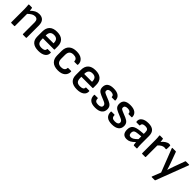

<svg xmlns="http://www.w3.org/2000/svg" viewBox="377 -1995 3672 3672"><g transform="rotate(45 2213.0 -158.5)"><path d="M81 0Q70 0 70 -11V-366Q70 -393 67.5 -425Q65 -457 63 -476Q61 -490 74 -490H145Q155 -490 157 -480Q159 -470 161.5 -452.5Q164 -435 165 -417Q208 -460 249 -481Q290 -502 340 -502Q412 -502 449.5 -460.5Q487 -419 487 -336V-11Q487 0 477 0H398Q387 0 387 -11V-325Q387 -414 311 -414Q278 -414 245.5 -396.5Q213 -379 170 -338V-11Q170 0 159 0Z M821 12Q719 12 666.5 -34Q614 -80 614 -171V-304Q614 -401 666.5 -451.5Q719 -502 820 -502Q921 -502 973 -453Q1025 -404 1025 -310V-232Q1025 -221 1015 -221H714V-189Q714 -128 739.5 -100Q765 -72 824 -72Q868 -72 892 -86Q916 -100 916 -129Q916 -140 928 -140H1005Q1015 -140 1016 -130Q1019 -63 967.5 -25.5Q916 12 821 12ZM714 -297H926V-302Q926 -362 900 -390Q874 -418 821 -418Q714 -418 714 -302Z M1349 12Q1246 12 1192 -39Q1138 -90 1138 -185V-304Q1138 -400 1193 -451Q1248 -502 1350 -502Q1444 -502 1496 -459.5Q1548 -417 1547 -350Q1546 -328 1536 -328H1459Q1449 -328 1449 -344Q1449 -377 1422.5 -396Q1396 -415 1351 -415Q1294 -415 1266 -386Q1238 -357 1238 -295V-195Q1238 -75 1350 -75Q1396 -75 1422 -95Q1448 -115 1448 -145Q1448 -161 1458 -161H1535Q1545 -161 1546 -151Q1547 -76 1496 -32Q1445 12 1349 12Z M1862 12Q1760 12 1707.5 -34Q1655 -80 1655 -171V-304Q1655 -401 1707.5 -451.5Q1760 -502 1861 -502Q1962 -502 2014 -453Q2066 -404 2066 -310V-232Q2066 -221 2056 -221H1755V-189Q1755 -128 1780.5 -100Q1806 -72 1865 -72Q1909 -72 1933 -86Q1957 -100 1957 -129Q1957 -140 1969 -140H2046Q2056 -140 2057 -130Q2060 -63 2008.5 -25.5Q1957 12 1862 12ZM1755 -297H1967V-302Q1967 -362 1941 -390Q1915 -418 1862 -418Q1755 -418 1755 -302Z M2356 12Q2169 12 2172 -147Q2172 -157 2183 -157H2260Q2269 -157 2269 -147Q2269 -106 2290 -87.5Q2311 -69 2357 -69Q2447 -69 2447 -128Q2447 -167 2391 -191L2277 -239Q2223 -261 2200.5 -290.5Q2178 -320 2178 -367Q2178 -502 2351 -502Q2440 -502 2488 -466Q2536 -430 2536 -363Q2536 -353 2525 -353H2448Q2437 -353 2437 -369Q2437 -393 2415.5 -407Q2394 -421 2355 -421Q2278 -421 2278 -367Q2278 -346 2288.5 -336Q2299 -326 2333 -311L2447 -264Q2500 -241 2523.5 -211Q2547 -181 2547 -133Q2547 -63 2498 -25.5Q2449 12 2356 12Z M2809 12Q2622 12 2625 -147Q2625 -157 2636 -157H2713Q2722 -157 2722 -147Q2722 -106 2743 -87.5Q2764 -69 2810 -69Q2900 -69 2900 -128Q2900 -167 2844 -191L2730 -239Q2676 -261 2653.5 -290.5Q2631 -320 2631 -367Q2631 -502 2804 -502Q2893 -502 2941 -466Q2989 -430 2989 -363Q2989 -353 2978 -353H2901Q2890 -353 2890 -369Q2890 -393 2868.5 -407Q2847 -421 2808 -421Q2731 -421 2731 -367Q2731 -346 2741.5 -336Q2752 -326 2786 -311L2900 -264Q2953 -241 2976.5 -211Q3000 -181 3000 -133Q3000 -63 2951 -25.5Q2902 12 2809 12Z M3207 12Q3086 12 3086 -126Q3086 -204 3132.5 -240Q3179 -276 3293 -286L3371 -293V-333Q3371 -380 3352.5 -399.5Q3334 -419 3288 -419Q3204 -419 3205 -360Q3205 -349 3195 -349H3118Q3107 -349 3106 -367Q3100 -429 3150.5 -465.5Q3201 -502 3291 -502Q3383 -502 3427 -460.5Q3471 -419 3471 -334V-123Q3471 -88 3473 -61Q3475 -34 3478 -12Q3479 0 3467 0H3398Q3389 0 3385 -14Q3384 -21 3381.5 -39.5Q3379 -58 3377 -77Q3332 -31 3292.5 -9.5Q3253 12 3207 12ZM3184 -135Q3184 -71 3237 -71Q3266 -71 3296 -88Q3326 -105 3371 -150V-225L3296 -218Q3233 -213 3208.5 -195Q3184 -177 3184 -135Z M3622 0Q3611 0 3611 -11V-369Q3611 -427 3604 -478Q3603 -490 3615 -490H3686Q3696 -490 3698 -480Q3701 -465 3703 -446Q3705 -427 3706 -410Q3737 -450 3777.5 -476Q3818 -502 3851 -502Q3868 -502 3878 -499Q3886 -496 3887 -487Q3888 -465 3888 -440.5Q3888 -416 3885 -394Q3883 -382 3871 -385Q3856 -389 3836 -389Q3804 -389 3771 -370Q3738 -351 3711 -319V-11Q3711 0 3700 0Z M4066 185Q4053 185 4058 172L4128 -5L3944 -477Q3939 -490 3952 -490H4037Q4046 -490 4049 -481L4131 -256Q4143 -224 4153.5 -190.5Q4164 -157 4174 -124H4176Q4186 -157 4197.5 -190.5Q4209 -224 4220 -256L4302 -481Q4304 -490 4314 -490H4396Q4410 -490 4405 -477L4156 176Q4153 185 4144 185Z"/></g></svg>

Font: Sofia Sans SemiBold
Style: Regular
Weight: 600
Designer: Botio Nikoltchev, Ani Petrova
Foundry: lettersoup
Version: Version 4.101; ttfautohint (v1.8.4.7-5d5b)